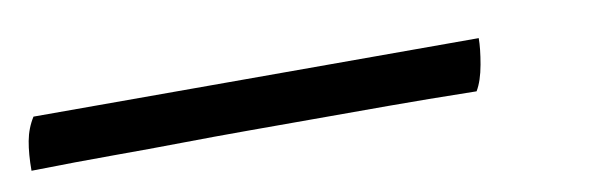

<svg xmlns="http://www.w3.org/2000/svg" viewBox="-61 15 634 203"><g transform="rotate(-10 256.5 117.0)"><path d="M-37 145Q-37 127 -34.5 113.5Q-32 100 -25 89H453Q453 100 450 117Q447 134 441 144Q386 143 347 143Q308 143 273 143Q238 143 196 143Q159 143 124.5 143.5Q90 144 51.5 144Q13 144 -37 145Z"/></g></svg>

Font: Vollkorn Medium
Style: Italic
Weight: 500
Italic angle: -11°
Designer: Friedrich Althausen
Foundry: Friedrich Althausen
Version: Version 5.000